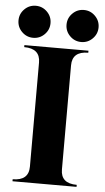

<svg xmlns="http://www.w3.org/2000/svg" viewBox="-78 -896 508 933"><g transform="rotate(5 175.5 -429.5)"><path d="M237.8 -726.1Q214.8 -749 214.8 -781.2Q214.8 -813.5 237.8 -836.4Q260.7 -859.4 293 -859.4Q325.2 -859.4 348.1 -836.4Q371.1 -813.5 371.1 -781.2Q371.1 -749 348.1 -726.1Q325.2 -703.1 293 -703.1Q260.7 -703.1 237.8 -726.1ZM3.4 -726.1Q-19.5 -749 -19.5 -781.2Q-19.5 -813.5 3.4 -836.4Q26.4 -859.4 58.6 -859.4Q90.8 -859.4 113.8 -836.4Q136.7 -813.5 136.7 -781.2Q136.7 -749 113.8 -726.1Q90.8 -703.1 58.6 -703.1Q26.4 -703.1 3.4 -726.1ZM19.5 -664.1H332V-654.3Q253.9 -654.3 253.9 -585.9V-78.1Q253.9 -9.8 332 -9.8V0H19.5V-9.8Q97.7 -9.8 97.7 -78.1V-585.9Q97.7 -654.3 19.5 -654.3Z"/></g></svg>

Font: spinweradC
Style: Bold
Weight: 700
Width: 7
Version: Version 0.3